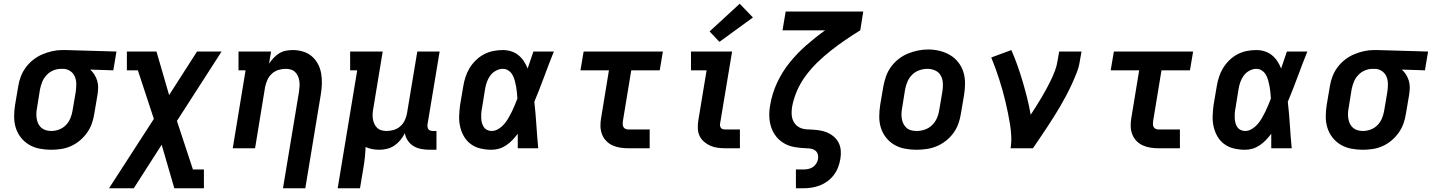

<svg xmlns="http://www.w3.org/2000/svg" viewBox="-20 -797 7696 1032"><path d="M254 8Q223 8 192.5 2Q162 -4 136.5 -19Q111 -34 92.5 -57.5Q74 -81 65 -109.5Q56 -138 56 -170Q56 -202 61 -233L78 -333Q82 -360 92 -386Q102 -412 119 -435Q136 -458 159 -476Q182 -494 208 -505Q234 -516 261 -522Q288 -528 314 -528Q319 -528 323 -528Q327 -528 331 -528L606 -520L589 -419L465 -423Q478 -411 487.5 -396Q497 -381 502.5 -363Q508 -345 507.5 -325.5Q507 -306 504 -287L487 -187Q483 -160 474 -134Q465 -108 448.5 -84.5Q432 -61 409.5 -42Q387 -23 361 -11.5Q335 0 308 4Q281 8 254 8ZM256 -93Q277 -93 298 -101Q319 -109 334.5 -125Q350 -141 358.5 -162Q367 -183 370 -203L387 -303Q390 -324 390 -345Q390 -366 382.5 -384.5Q375 -403 358.5 -414.5Q342 -426 321 -427H314Q313 -427 311 -427Q309 -427 308 -427Q287 -427 266.5 -418.5Q246 -410 230.5 -393.5Q215 -377 207 -357Q199 -337 195 -317L179 -217Q176 -202 175.5 -187Q175 -172 177.5 -158Q180 -144 186 -131.5Q192 -119 202.5 -110Q213 -101 227 -97Q241 -93 256 -93Z M566 215 807 -158 721 -419H662V-520H821L889 -286L1039 -520H1171L931 -147L1017 114H1076V215H917L849 -19L699 215Z M1501 215 1587 -303Q1589 -318 1590 -332.5Q1591 -347 1589 -361Q1587 -375 1581.5 -387.5Q1576 -400 1566.5 -409.5Q1557 -419 1543.5 -423Q1530 -427 1516 -427Q1496 -427 1476.5 -421Q1457 -415 1441.5 -401Q1426 -387 1417.5 -368Q1409 -349 1405 -330L1351 0H1231L1300 -419H1262V-520H1437L1426 -455Q1437 -471 1450.5 -485.5Q1464 -500 1481 -510.5Q1498 -521 1517 -524.5Q1536 -528 1555 -528Q1583 -528 1610 -519.5Q1637 -511 1657 -493.5Q1677 -476 1689.5 -452Q1702 -428 1706.5 -400.5Q1711 -373 1710 -344.5Q1709 -316 1704 -287L1621 215Z M1795 215 1900 -419H1862V-520H2037L1987 -217Q1984 -202 1983 -187.5Q1982 -173 1984 -159Q1986 -145 1991.5 -132.5Q1997 -120 2006.5 -110.5Q2016 -101 2029.5 -97Q2043 -93 2058 -93Q2078 -93 2097.5 -99Q2117 -105 2132.5 -119Q2148 -133 2156.5 -152Q2165 -171 2168 -190L2223 -520H2343L2278 -129Q2277 -121 2278 -114Q2279 -107 2283 -102Q2287 -97 2293.5 -95Q2300 -93 2308 -93H2326V8H2291Q2268 8 2245.5 4Q2223 0 2204 -11Q2185 -22 2172.5 -40.5Q2160 -59 2156 -81Q2146 -61 2132 -44Q2118 -27 2099.5 -14.5Q2081 -2 2060 3Q2039 8 2019 8Q2000 8 1981 4.5Q1962 1 1945 -7Q1944 21 1941 50Q1938 79 1933 107L1915 215Z M2622 8Q2593 8 2564 1.5Q2535 -5 2512 -21.5Q2489 -38 2474.5 -62.5Q2460 -87 2453.5 -115Q2447 -143 2448 -173Q2449 -203 2453 -233L2470 -333Q2474 -358 2482 -383Q2490 -408 2504 -431Q2518 -454 2538 -473.5Q2558 -493 2582 -505.5Q2606 -518 2632 -523Q2658 -528 2683 -528Q2706 -528 2728 -521Q2750 -514 2767 -500Q2784 -486 2796 -467.5Q2808 -449 2816 -429Q2824 -451 2831.5 -474Q2839 -497 2847 -520H2957Q2930 -453 2905 -385Q2880 -317 2852 -250Q2859 -188 2863 -125.5Q2867 -63 2873 0H2763Q2763 -19 2763 -38.5Q2763 -58 2763 -78Q2750 -61 2735 -45Q2720 -29 2701.5 -16.5Q2683 -4 2663 2Q2643 8 2622 8ZM2622 -93Q2641 -93 2658.5 -103.5Q2676 -114 2689 -129Q2702 -144 2712 -161Q2722 -178 2730.5 -195.5Q2739 -213 2746.5 -231Q2754 -249 2761 -267Q2760 -283 2758.5 -299.5Q2757 -316 2754 -332.5Q2751 -349 2746.5 -365Q2742 -381 2734.5 -394.5Q2727 -408 2713.5 -417.5Q2700 -427 2683 -427Q2664 -427 2645.5 -417Q2627 -407 2615 -390.5Q2603 -374 2596.5 -355Q2590 -336 2587 -317L2571 -217Q2568 -203 2567 -190Q2566 -177 2566.5 -163.5Q2567 -150 2570 -138Q2573 -126 2579.5 -115.5Q2586 -105 2597.5 -99Q2609 -93 2622 -93Z M3357 0Q3335 0 3313 -3.5Q3291 -7 3271.5 -16Q3252 -25 3237.5 -40.5Q3223 -56 3215.5 -76Q3208 -96 3207.5 -118.5Q3207 -141 3211 -163L3253 -419H3100L3117 -520H3543L3526 -419H3373L3328 -146Q3327 -138 3327 -130Q3327 -122 3330.5 -115Q3334 -108 3341.5 -104.5Q3349 -101 3357 -101H3472V0Z M3882 0Q3861 0 3839.5 -2.5Q3818 -5 3799.5 -13Q3781 -21 3765.5 -34Q3750 -47 3741 -65Q3732 -83 3731 -104.5Q3730 -126 3733 -147L3778 -419H3694V-520H3915L3850 -130Q3849 -124 3851 -117.5Q3853 -111 3857.5 -107Q3862 -103 3868.5 -102Q3875 -101 3882 -101H3957V0ZM3847 -572 3794 -628 3956 -777 4027 -703Z M4258 215V114H4297Q4310 114 4323.5 111.5Q4337 109 4348.5 101.5Q4360 94 4367.5 82Q4375 70 4377 57Q4379 44 4375.5 32Q4372 20 4362.5 12.5Q4353 5 4340.5 2.5Q4328 0 4315 0Q4284 -1 4253.5 -6Q4223 -11 4197.5 -25Q4172 -39 4153.5 -61.5Q4135 -84 4125.5 -112Q4116 -140 4115 -171.5Q4114 -203 4120 -234Q4130 -294 4156.5 -351.5Q4183 -409 4223.5 -459.5Q4264 -510 4313 -553Q4362 -596 4415 -634H4186L4203 -735H4620L4604 -634Q4563 -609 4523.5 -582Q4484 -555 4446 -525Q4408 -495 4373.5 -461.5Q4339 -428 4310.5 -389.5Q4282 -351 4263.5 -308Q4245 -265 4237 -220Q4235 -205 4235 -189Q4235 -173 4239 -159Q4243 -145 4252 -133Q4261 -121 4274 -113.5Q4287 -106 4302 -103.5Q4317 -101 4333 -101H4334Q4357 -100 4380 -97Q4403 -94 4423 -86Q4443 -78 4460 -64Q4477 -50 4487 -31Q4497 -12 4499 11Q4501 34 4497 57Q4493 80 4485 101.5Q4477 123 4462.5 142.5Q4448 162 4428.5 176.5Q4409 191 4387 199.5Q4365 208 4342.5 211.5Q4320 215 4297 215Z M4905 8Q4874 8 4843 2Q4812 -4 4786.5 -19Q4761 -34 4742.5 -57.5Q4724 -81 4715 -109.5Q4706 -138 4706 -169.5Q4706 -201 4711 -233L4728 -333Q4733 -360 4742.5 -387Q4752 -414 4769 -437.5Q4786 -461 4809.5 -479.5Q4833 -498 4860 -509Q4887 -520 4914 -525.5Q4941 -531 4969 -531Q5001 -531 5031 -523.5Q5061 -516 5086.5 -501Q5112 -486 5130.5 -462.5Q5149 -439 5158 -410.5Q5167 -382 5167 -350.5Q5167 -319 5162 -287L5145 -187Q5141 -160 5131.5 -133Q5122 -106 5105 -82.5Q5088 -59 5064.5 -40.5Q5041 -22 5014.5 -11Q4988 0 4960 4Q4932 8 4905 8ZM4907 -93Q4929 -93 4951 -100.5Q4973 -108 4989.5 -124Q5006 -140 5015.5 -161Q5025 -182 5028 -203L5045 -303Q5049 -326 5048 -348.5Q5047 -371 5037 -390Q5027 -409 5007 -418Q4987 -427 4964 -427Q4943 -427 4921.5 -419.5Q4900 -412 4883.5 -396Q4867 -380 4858 -359Q4849 -338 4845 -317L4829 -217Q4826 -202 4825.5 -187Q4825 -172 4827.5 -157.5Q4830 -143 4836.5 -130.5Q4843 -118 4853.5 -109Q4864 -100 4878 -96.5Q4892 -93 4907 -93Z M5412 0Q5417 -32 5415.5 -64.5Q5414 -97 5409 -128.5Q5404 -160 5397.5 -191Q5391 -222 5384 -252Q5377 -282 5368.5 -312Q5360 -342 5350.5 -371.5Q5341 -401 5330.5 -430Q5320 -459 5308 -488L5416 -528Q5434 -487 5449 -444.5Q5464 -402 5477 -358Q5490 -314 5501 -270Q5512 -226 5520 -180Q5535 -203 5549.5 -226Q5564 -249 5578 -272.5Q5592 -296 5605 -320Q5618 -344 5629.5 -368Q5641 -392 5650.5 -417Q5660 -442 5664 -468L5673 -520H5793L5784 -468Q5779 -436 5767 -405.5Q5755 -375 5741 -344.5Q5727 -314 5711.5 -284.5Q5696 -255 5679 -226Q5662 -197 5644 -168.5Q5626 -140 5607.5 -112Q5589 -84 5570 -56Q5551 -28 5532 0Z M6207 0Q6185 0 6163 -3.5Q6141 -7 6121.5 -16Q6102 -25 6087.5 -40.5Q6073 -56 6065.5 -76Q6058 -96 6057.5 -118.5Q6057 -141 6061 -163L6103 -419H5950L5967 -520H6393L6376 -419H6223L6178 -146Q6177 -138 6177 -130Q6177 -122 6180.5 -115Q6184 -108 6191.5 -104.5Q6199 -101 6207 -101H6322V0Z M6672 8Q6643 8 6614 1.5Q6585 -5 6562 -21.5Q6539 -38 6524.5 -62.5Q6510 -87 6503.5 -115Q6497 -143 6498 -173Q6499 -203 6503 -233L6520 -333Q6524 -358 6532 -383Q6540 -408 6554 -431Q6568 -454 6588 -473.5Q6608 -493 6632 -505.5Q6656 -518 6682 -523Q6708 -528 6733 -528Q6756 -528 6778 -521Q6800 -514 6817 -500Q6834 -486 6846 -467.5Q6858 -449 6866 -429Q6874 -451 6881.5 -474Q6889 -497 6897 -520H7007Q6980 -453 6955 -385Q6930 -317 6902 -250Q6909 -188 6913 -125.5Q6917 -63 6923 0H6813Q6813 -19 6813 -38.5Q6813 -58 6813 -78Q6800 -61 6785 -45Q6770 -29 6751.5 -16.5Q6733 -4 6713 2Q6693 8 6672 8ZM6672 -93Q6691 -93 6708.5 -103.5Q6726 -114 6739 -129Q6752 -144 6762 -161Q6772 -178 6780.5 -195.5Q6789 -213 6796.5 -231Q6804 -249 6811 -267Q6810 -283 6808.5 -299.5Q6807 -316 6804 -332.5Q6801 -349 6796.5 -365Q6792 -381 6784.5 -394.5Q6777 -408 6763.5 -417.5Q6750 -427 6733 -427Q6714 -427 6695.5 -417Q6677 -407 6665 -390.5Q6653 -374 6646.5 -355Q6640 -336 6637 -317L6621 -217Q6618 -203 6617 -190Q6616 -177 6616.5 -163.5Q6617 -150 6620 -138Q6623 -126 6629.5 -115.5Q6636 -105 6647.5 -99Q6659 -93 6672 -93Z M7304 8Q7273 8 7242.5 2Q7212 -4 7186.5 -19Q7161 -34 7142.5 -57.5Q7124 -81 7115 -109.5Q7106 -138 7106 -170Q7106 -202 7111 -233L7128 -333Q7132 -360 7142 -386Q7152 -412 7169 -435Q7186 -458 7209 -476Q7232 -494 7258 -505Q7284 -516 7311 -522Q7338 -528 7364 -528Q7369 -528 7373 -528Q7377 -528 7381 -528L7656 -520L7639 -419L7515 -423Q7528 -411 7537.5 -396Q7547 -381 7552.5 -363Q7558 -345 7557.5 -325.5Q7557 -306 7554 -287L7537 -187Q7533 -160 7524 -134Q7515 -108 7498.5 -84.5Q7482 -61 7459.5 -42Q7437 -23 7411 -11.5Q7385 0 7358 4Q7331 8 7304 8ZM7306 -93Q7327 -93 7348 -101Q7369 -109 7384.5 -125Q7400 -141 7408.5 -162Q7417 -183 7420 -203L7437 -303Q7440 -324 7440 -345Q7440 -366 7432.5 -384.5Q7425 -403 7408.5 -414.5Q7392 -426 7371 -427H7364Q7363 -427 7361 -427Q7359 -427 7358 -427Q7337 -427 7316.5 -418.5Q7296 -410 7280.5 -393.5Q7265 -377 7257 -357Q7249 -337 7245 -317L7229 -217Q7226 -202 7225.5 -187Q7225 -172 7227.5 -158Q7230 -144 7236 -131.5Q7242 -119 7252.5 -110Q7263 -101 7277 -97Q7291 -93 7306 -93Z"/></svg>

Font: Iosevka Etoile Oblique
Style: Bold
Weight: 700
Italic angle: -9°
Designer: Belleve Invis
Foundry: Belleve Invis
Version: Version 15.5.2; ttfautohint (v1.8.4)